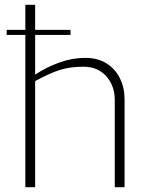

<svg xmlns="http://www.w3.org/2000/svg" viewBox="-20 -783 624 803"><path d="M501 -368V0H460V-365Q460 -424 424.5 -464Q389 -504 329 -504Q272 -504 229 -490Q186 -476 127 -444V0H86V-637H8V-658H86V-763H127V-658H275V-637H127V-471Q174 -502 228 -521.5Q282 -541 337 -541Q389 -541 426 -517.5Q463 -494 482 -454.5Q501 -415 501 -368Z"/></svg>

Font: Exo ExtraLight
Style: Regular
Weight: 275
Designer: Natanael Gama
Foundry: Natanael Gama
Version: Version 1.500; ttfautohint (v1.6)